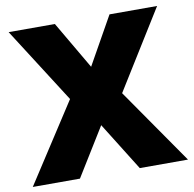

<svg xmlns="http://www.w3.org/2000/svg" viewBox="-80 -795 882 875"><g transform="rotate(-10 361.5 -357.0)"><path d="M720.2 0H497.1L357.9 -223.1L220.2 0H2L238.8 -365.2L16.1 -713.9H230L358.9 -493.2L482.9 -713.9H703.1L477.1 -350.1Z"/></g></svg>

Font: Open Sans ExtBd
Style: Bold
Weight: 800
Foundry: Ascender Corporation
Version: Version 1.10